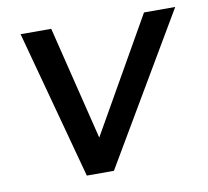

<svg xmlns="http://www.w3.org/2000/svg" viewBox="-63 -573 696 642"><g transform="rotate(-10 285.5 -252.0)"><path d="M182 0 46 -504H150L245 -118L465 -504H571L274 0Z"/></g></svg>

Font: Winston Medium
Style: Italic
Weight: 500
Italic angle: -9°
Designer: Original fonts by Vernon Adams / Changes by Cristiano Sobral
Foundry: Original fonts by Vernon Adams / Changes by Cristiano Sobral
Version: Version 2.503;July 17, 2020;FontCreator 13.0.0.2655 64-bit